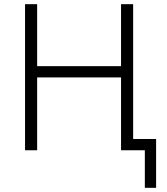

<svg xmlns="http://www.w3.org/2000/svg" viewBox="-20 -720 798 920"><path d="M100 0V-700H158V-403H560V-700H618V-54H728V180H674V0H560V-349H158V0Z"/></svg>

Font: Geologica Thin
Style: Regular
Weight: 100
Designer: Sindre Bremnes, Frode Helland
Foundry: Monokrom Skriftforlag AS
Version: Version 1.010; ttfautohint (v1.8.4.7-5d5b);gftools[0.9.28]